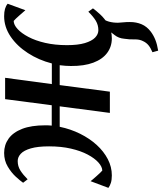

<svg xmlns="http://www.w3.org/2000/svg" viewBox="46 -634 823 976"><g transform="rotate(-90 458.0 -146.5)"><path d="M688 245.5 680 216.5Q702.5 207 715.8 196Q729 185 736.5 168.5Q746 150.5 745.2 124.8Q744.5 99 748.5 73.5Q751 44.5 767 24.5Q783 4.5 794 -10.5L858.5 -47Q841.5 -27 835.5 -4.5Q829.5 18 830 42Q830.5 55.5 832.2 71.5Q834 87.5 833.5 102.5Q833.5 134.5 822.2 161.2Q811 188 784 208.5Q765 222.5 742.2 231.5Q719.5 240.5 688 245.5ZM54 10Q31.5 10 16.2 5.2Q1 0.5 -9.5 -7.5L24.5 -98Q28 -93.5 35 -85.2Q42 -77 50.5 -67.5Q59 -58 66.5 -50Q74 -42 78.5 -38.5Q98 -39 119.5 -58.2Q141 -77.5 159.8 -112.8Q178.5 -148 190 -197.8Q201.5 -247.5 201.5 -309Q201.5 -366.5 191.2 -401.8Q181 -437 164 -452.8Q147 -468.5 127 -468.5Q100.5 -468.5 79 -455Q57.5 -441.5 34 -418L16.5 -441Q26 -455 47 -478Q68 -501 98.8 -519.2Q129.5 -537.5 168 -537.5Q209 -537.5 240.8 -514.8Q272.5 -492 290.5 -445.8Q308.5 -399.5 308.5 -328Q308.5 -320 308.2 -311.5Q308 -303 307 -295.5H410.5L441.5 -532.5H550L518 -295H623Q640 -361.5 675.8 -416.8Q711.5 -472 760 -504.8Q808.5 -537.5 863 -537.5Q885 -537.5 900.5 -533Q916 -528.5 926.5 -519.5L893.5 -429.5Q889.5 -434 882.5 -442.2Q875.5 -450.5 867 -460Q858.5 -469.5 851 -477.5Q843.5 -485.5 839 -489Q819 -488.5 797.8 -469Q776.5 -449.5 757.8 -414Q739 -378.5 727.5 -328.8Q716 -279 716 -218Q716 -162.5 726.5 -127.2Q737 -92 754.2 -75.2Q771.5 -58.5 792 -58.5Q818 -58.5 839.5 -71.2Q861 -84 886 -109.5L903 -86Q893.5 -72.5 872.5 -49.5Q851.5 -26.5 820.8 -8.2Q790 10 750.5 10Q708.5 10 676.5 -13.8Q644.5 -37.5 627 -84Q609.5 -130.5 610 -198Q610 -211 611 -225.2Q612 -239.5 614 -255H513L479.5 0H371.5L405 -255H301Q289.5 -199.5 265.5 -151.2Q241.5 -103 208.8 -67Q176 -31 136.5 -10.5Q97 10 54 10Z"/></g></svg>

Font: Merriweather 72pt Medium
Style: Italic
Weight: 500
Italic angle: -7.8°
Version: Version 2.101